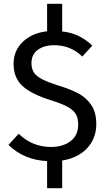

<svg xmlns="http://www.w3.org/2000/svg" viewBox="-20 -844 571 1019"><path d="M310 8V155H230V11Q107 5 25 -75L79 -134Q151 -64 251 -64Q314 -64 354.5 -95Q395 -126 395 -183Q395 -216 382.5 -238Q370 -260 339 -277Q308 -294 250 -312Q147 -344 99.5 -387.5Q52 -431 52 -505Q52 -575 101 -622Q150 -669 230 -678V-824H310V-677Q358 -672 396.5 -653.5Q435 -635 470 -602L417 -544Q383 -576 346.5 -590Q310 -604 267 -604Q214 -604 180.5 -579.5Q147 -555 147 -509Q147 -480 159 -460.5Q171 -441 202 -424.5Q233 -408 293 -389Q356 -370 398 -347Q440 -324 465.5 -285Q491 -246 491 -186Q491 -110 443 -58Q395 -6 310 8Z"/></svg>

Font: FiraGO
Style: Regular
Weight: 400
Designer: bBox Type
Foundry: bBox Type GmbH
Version: Version 1.001;April 20, 2020;FontCreator 12.0.0.2555 64-bit